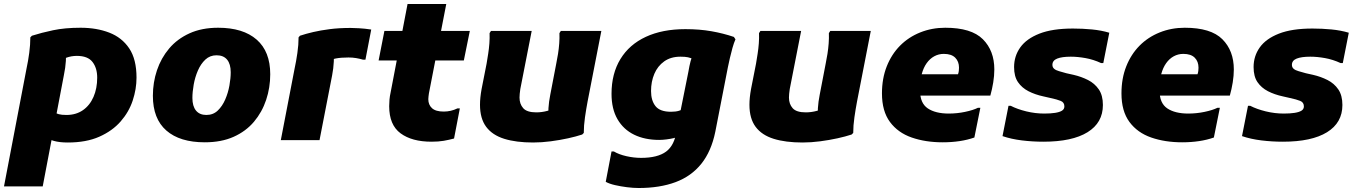

<svg xmlns="http://www.w3.org/2000/svg" viewBox="-40 -702 6796 962"><path d="M208 -157Q220 -147 230 -140.5Q240 -134 254 -130Q268 -126 293 -126Q341 -126 375.5 -150Q410 -174 428.5 -216.5Q447 -259 447 -313Q447 -361 423.5 -391.5Q400 -422 345 -422Q317 -422 291.5 -412.5Q266 -403 252 -391L285 -449Q292 -430 290 -396.5Q288 -363 280 -325L174 232H-20L93 -359Q101 -396 106.5 -437Q112 -478 112 -515L120 -523Q167 -538 226 -550.5Q285 -563 364 -563Q444 -563 507.5 -538.5Q571 -514 607.5 -459.5Q644 -405 644 -313Q644 -256 625 -198.5Q606 -141 564.5 -93.5Q523 -46 457.5 -17Q392 12 300 12Q258 12 230 4Q202 -4 189 -15Z M726 -222Q726 -289 746.5 -350Q767 -411 807.5 -459Q848 -507 909.5 -535Q971 -563 1053 -563Q1178 -563 1246 -503.5Q1314 -444 1314 -330Q1314 -263 1293.5 -201.5Q1273 -140 1232.5 -92Q1192 -44 1130.5 -16.5Q1069 11 986 11Q861 11 793.5 -48Q726 -107 726 -222ZM924 -211Q924 -170 942 -148Q960 -126 994 -126Q1028 -126 1051 -148Q1074 -170 1088.5 -203.5Q1103 -237 1109.5 -273.5Q1116 -310 1116 -340Q1116 -381 1098 -403Q1080 -425 1045 -425Q1012 -425 989 -403.5Q966 -382 951.5 -348.5Q937 -315 930.5 -278Q924 -241 924 -211Z M1436 -358Q1444 -395 1450 -436.5Q1456 -478 1456 -515L1463 -523Q1493 -533 1529.5 -541.5Q1566 -550 1612.5 -556Q1659 -562 1717 -562Q1731 -562 1759 -560.5Q1787 -559 1820 -554L1791 -403H1779Q1762 -408 1744 -411Q1726 -414 1706 -414Q1668 -414 1642.5 -409Q1617 -404 1598 -391L1632 -452Q1634 -427 1632.5 -393.5Q1631 -360 1624 -324L1561 0H1367Z M2122 8Q2024 8 1967 -34Q1910 -76 1910 -170Q1910 -186 1911.5 -203Q1913 -220 1917 -238L2002 -682H2196L2109 -234Q2108 -227 2107 -218.5Q2106 -210 2106 -205Q2106 -177 2124.5 -160Q2143 -143 2183 -143Q2220 -143 2252 -159H2264L2235 -8Q2209 -1 2183 3.5Q2157 8 2122 8ZM1857 -399 1886 -547H2314L2284 -399Z M2365 -177Q2365 -195 2367 -214.5Q2369 -234 2373 -256L2398 -383Q2402 -407 2406 -432.5Q2410 -458 2412 -484.5Q2414 -511 2413 -536L2420 -547H2624L2567 -256Q2565 -243 2564 -232Q2563 -221 2563 -213Q2563 -181 2581.5 -160Q2600 -139 2647 -139Q2675 -139 2702.5 -146.5Q2730 -154 2753 -163L2709 -102Q2706 -128 2708 -160Q2710 -192 2717 -227L2747 -383Q2752 -407 2756 -432.5Q2760 -458 2762 -484.5Q2764 -511 2763 -536L2770 -547H2973L2904 -193Q2897 -156 2891 -114.5Q2885 -73 2885 -36L2877 -28Q2847 -18 2806 -9Q2765 0 2719.5 6Q2674 12 2631 12Q2546 12 2486.5 -6.5Q2427 -25 2396 -66.5Q2365 -108 2365 -177Z M3160 240Q3133 240 3101.5 236Q3070 232 3041.5 225.5Q3013 219 2995 209L3024 57H3036Q3061 72 3098.5 80.5Q3136 89 3172 89Q3255 89 3297.5 57.5Q3340 26 3350 -48L3409 -342Q3414 -372 3420 -395Q3426 -418 3435 -435L3438 -404Q3421 -412 3407 -415Q3393 -418 3369 -418Q3321 -418 3288 -394.5Q3255 -371 3238.5 -332Q3222 -293 3222 -246Q3222 -198 3244.5 -170Q3267 -142 3322 -142Q3346 -142 3362 -147Q3378 -152 3388 -158L3362 -20Q3353 -14 3336 -10Q3319 -6 3299 -3.5Q3279 -1 3263 -1Q3191 -1 3137.5 -27Q3084 -53 3054 -104.5Q3024 -156 3024 -232Q3024 -333 3068.5 -406Q3113 -479 3196 -517.5Q3279 -556 3394 -556Q3465 -556 3524.5 -545.5Q3584 -535 3637 -517L3645 -505Q3637 -487 3630 -462Q3623 -437 3617 -411Q3611 -385 3607 -365L3544 -42Q3524 56 3474 118.5Q3424 181 3345 210.5Q3266 240 3160 240Z M3715 -177Q3715 -195 3717 -214.5Q3719 -234 3723 -256L3748 -383Q3752 -407 3756 -432.5Q3760 -458 3762 -484.5Q3764 -511 3763 -536L3770 -547H3974L3917 -256Q3915 -243 3914 -232Q3913 -221 3913 -213Q3913 -181 3931.5 -160Q3950 -139 3997 -139Q4025 -139 4052.5 -146.5Q4080 -154 4103 -163L4059 -102Q4056 -128 4058 -160Q4060 -192 4067 -227L4097 -383Q4102 -407 4106 -432.5Q4110 -458 4112 -484.5Q4114 -511 4113 -536L4120 -547H4323L4254 -193Q4247 -156 4241 -114.5Q4235 -73 4235 -36L4227 -28Q4197 -18 4156 -9Q4115 0 4069.5 6Q4024 12 3981 12Q3896 12 3836.5 -6.5Q3777 -25 3746 -66.5Q3715 -108 3715 -177Z M4683 11Q4597 11 4528 -13Q4459 -37 4419 -91Q4379 -145 4379 -234Q4379 -309 4403 -369.5Q4427 -430 4469.5 -473Q4512 -516 4570.5 -539.5Q4629 -563 4696 -563Q4827 -563 4884.5 -505.5Q4942 -448 4942 -354Q4942 -323 4936.5 -289Q4931 -255 4922 -223H4497V-330H4760Q4763 -338 4764 -346.5Q4765 -355 4765 -363Q4765 -394 4746 -413Q4727 -432 4689 -432Q4663 -432 4641 -420Q4619 -408 4603 -385.5Q4587 -363 4578.5 -331.5Q4570 -300 4570 -260V-247Q4570 -185 4608.5 -159Q4647 -133 4714 -133Q4755 -133 4795.5 -141.5Q4836 -150 4860 -162H4872L4842 -13Q4808 -1 4768 5Q4728 11 4683 11Z M5013 -172H5024Q5057 -155 5102 -144Q5147 -133 5192 -133Q5224 -133 5246.5 -136.5Q5269 -140 5281 -147.5Q5293 -155 5293 -169Q5293 -189 5274.5 -196.5Q5256 -204 5223 -211L5188 -219Q5146 -228 5113 -245Q5080 -262 5060.5 -290.5Q5041 -319 5041 -366Q5041 -421 5072 -464.5Q5103 -508 5168 -533.5Q5233 -559 5336 -559Q5384 -559 5431 -554.5Q5478 -550 5518 -538L5488 -386H5477Q5438 -404 5398.5 -411Q5359 -418 5325 -418Q5281 -418 5257 -408.5Q5233 -399 5233 -377Q5233 -365 5241.5 -357.5Q5250 -350 5266 -345.5Q5282 -341 5303 -335L5339 -327Q5378 -318 5411.5 -301Q5445 -284 5465.5 -254Q5486 -224 5486 -176Q5486 -87 5409 -39.5Q5332 8 5188 8Q5133 8 5080 1.5Q5027 -5 4983 -20Z M5883 11Q5797 11 5728 -13Q5659 -37 5619 -91Q5579 -145 5579 -234Q5579 -309 5603 -369.5Q5627 -430 5669.5 -473Q5712 -516 5770.5 -539.5Q5829 -563 5896 -563Q6027 -563 6084.5 -505.5Q6142 -448 6142 -354Q6142 -323 6136.5 -289Q6131 -255 6122 -223H5697V-330H5960Q5963 -338 5964 -346.5Q5965 -355 5965 -363Q5965 -394 5946 -413Q5927 -432 5889 -432Q5863 -432 5841 -420Q5819 -408 5803 -385.5Q5787 -363 5778.5 -331.5Q5770 -300 5770 -260V-247Q5770 -185 5808.5 -159Q5847 -133 5914 -133Q5955 -133 5995.5 -141.5Q6036 -150 6060 -162H6072L6042 -13Q6008 -1 5968 5Q5928 11 5883 11Z M6213 -172H6224Q6257 -155 6302 -144Q6347 -133 6392 -133Q6424 -133 6446.5 -136.5Q6469 -140 6481 -147.5Q6493 -155 6493 -169Q6493 -189 6474.5 -196.5Q6456 -204 6423 -211L6388 -219Q6346 -228 6313 -245Q6280 -262 6260.5 -290.5Q6241 -319 6241 -366Q6241 -421 6272 -464.5Q6303 -508 6368 -533.5Q6433 -559 6536 -559Q6584 -559 6631 -554.5Q6678 -550 6718 -538L6688 -386H6677Q6638 -404 6598.5 -411Q6559 -418 6525 -418Q6481 -418 6457 -408.5Q6433 -399 6433 -377Q6433 -365 6441.5 -357.5Q6450 -350 6466 -345.5Q6482 -341 6503 -335L6539 -327Q6578 -318 6611.5 -301Q6645 -284 6665.5 -254Q6686 -224 6686 -176Q6686 -87 6609 -39.5Q6532 8 6388 8Q6333 8 6280 1.5Q6227 -5 6183 -20Z"/></svg>

Font: Kufam ExtraBold
Style: Italic
Weight: 800
Italic angle: -11°
Designer: Artur Schmal
Foundry: Original Type
Version: Version 1.301; ttfautohint (v1.8.3)